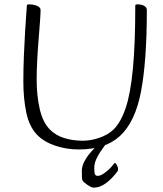

<svg xmlns="http://www.w3.org/2000/svg" viewBox="-20 -672 748 880"><path d="M340 13Q285 13 234 -4Q183 -21 151 -53Q114 -91 100.5 -156Q87 -221 87 -298Q87 -357 89.5 -417Q92 -477 95 -527Q98 -577 100.5 -609Q103 -641 103 -645Q103 -649 104.5 -650.5Q106 -652 113 -652Q122 -652 131 -650.5Q140 -649 148 -646Q156 -643 161 -638Q166 -633 166 -626Q166 -612 163.5 -575.5Q161 -539 157 -491.5Q153 -444 150.5 -395Q148 -346 148 -307Q148 -236 161.5 -175Q175 -114 207 -80Q234 -52 273.5 -39.5Q313 -27 359 -27Q396 -27 435.5 -40.5Q475 -54 501 -79Q534 -112 556 -177Q578 -242 589 -355.5Q600 -469 600 -645Q600 -649 601.5 -650.5Q603 -652 610 -652Q621 -652 630.5 -649.5Q640 -647 646.5 -641Q653 -635 653 -626Q653 -394 626.5 -253.5Q600 -113 529 -48Q495 -17 448 -2Q401 13 340 13ZM408 188Q404 188 396.5 184.5Q389 181 381 175.5Q373 170 366.5 164.5Q360 159 358 155Q356 150 355.5 139.5Q355 129 355 112Q355 90 367 67.5Q379 45 396 25.5Q413 6 428.5 -7Q444 -20 451 -23Q468 -27 469 -22.5Q470 -18 461.5 -6.5Q453 5 441.5 21.5Q430 38 421 58Q412 78 412 99Q412 120 415.5 127Q419 134 428 134Q438 134 450.5 126.5Q463 119 476.5 107Q490 95 500 81Q502 79 503.5 77Q505 75 507 75Q510 75 515.5 84.5Q521 94 521 104Q521 111 518 114Q506 130 493 143.5Q480 157 466.5 167Q453 177 438.5 182.5Q424 188 408 188Z"/></svg>

Font: Briem Hand Thin
Style: Regular
Weight: 100
Designer: Gunnlaugur SE Briem, Eben Sorkin
Foundry: Sorkin Type Co.
Version: Version 1.003